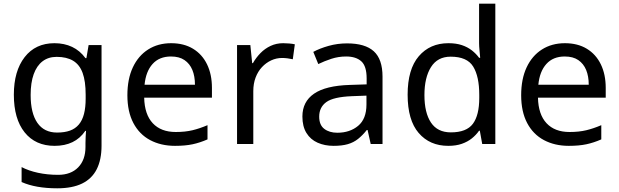

<svg xmlns="http://www.w3.org/2000/svg" viewBox="-20 -780 3352 1040"><path d="M275 -546Q328 -546 370.5 -526Q413 -506 443 -465H448L460 -536H530V9Q530 85 504 136.5Q478 188 425 214Q372 240 290 240Q232 240 183.5 231.5Q135 223 97 206V125Q135 145 186 156Q237 167 295 167Q364 167 403.5 126.5Q443 86 443 16V-5Q443 -17 444 -39.5Q445 -62 446 -71H442Q414 -30 372.5 -10Q331 10 276 10Q172 10 113.5 -63Q55 -136 55 -267Q55 -395 113.5 -470.5Q172 -546 275 -546ZM287 -472Q242 -472 210.5 -448Q179 -424 162.5 -378Q146 -332 146 -266Q146 -167 182.5 -114.5Q219 -62 289 -62Q330 -62 359 -72.5Q388 -83 407 -105.5Q426 -128 435 -163Q444 -198 444 -246V-267Q444 -340 427.5 -385Q411 -430 376 -451Q341 -472 287 -472Z M907 -546Q976 -546 1025.5 -516Q1075 -486 1101.5 -431.5Q1128 -377 1128 -304V-251H761Q763 -160 807.5 -112.5Q852 -65 932 -65Q983 -65 1022.5 -74.5Q1062 -84 1104 -102V-25Q1063 -7 1023 1.5Q983 10 928 10Q852 10 793.5 -21Q735 -52 702.5 -113.5Q670 -175 670 -264Q670 -352 699.5 -415Q729 -478 782.5 -512Q836 -546 907 -546ZM906 -474Q843 -474 806.5 -433.5Q770 -393 763 -321H1036Q1036 -367 1022 -401Q1008 -435 979.5 -454.5Q951 -474 906 -474Z M1514 -546Q1529 -546 1546.5 -544.5Q1564 -543 1577 -540L1566 -459Q1553 -462 1537.5 -464Q1522 -466 1508 -466Q1477 -466 1449 -453Q1421 -440 1399 -416.5Q1377 -393 1364.5 -360Q1352 -327 1352 -286V0H1264V-536H1336L1346 -438H1350Q1367 -468 1391 -492.5Q1415 -517 1446 -531.5Q1477 -546 1514 -546Z M1860 -545Q1958 -545 2005 -502Q2052 -459 2052 -365V0H1988L1971 -76H1967Q1944 -47 1919.5 -27.5Q1895 -8 1863.5 1Q1832 10 1787 10Q1739 10 1700.5 -7Q1662 -24 1640 -59.5Q1618 -95 1618 -149Q1618 -229 1681 -272.5Q1744 -316 1875 -320L1966 -323V-355Q1966 -422 1937 -448Q1908 -474 1855 -474Q1813 -474 1775 -461.5Q1737 -449 1704 -433L1677 -499Q1712 -518 1760 -531.5Q1808 -545 1860 -545ZM1886 -259Q1786 -255 1747.5 -227Q1709 -199 1709 -148Q1709 -103 1736.5 -82Q1764 -61 1807 -61Q1875 -61 1920 -98.5Q1965 -136 1965 -214V-262Z M2408 10Q2308 10 2248 -59.5Q2188 -129 2188 -267Q2188 -405 2248.5 -475.5Q2309 -546 2409 -546Q2451 -546 2482 -535.5Q2513 -525 2536 -507Q2559 -489 2575 -467H2581Q2580 -480 2577.5 -505.5Q2575 -531 2575 -546V-760H2663V0H2592L2579 -72H2575Q2559 -49 2536 -30.5Q2513 -12 2481.5 -1Q2450 10 2408 10ZM2422 -63Q2507 -63 2541.5 -109.5Q2576 -156 2576 -250V-266Q2576 -366 2543 -419.5Q2510 -473 2421 -473Q2350 -473 2314.5 -416.5Q2279 -360 2279 -265Q2279 -169 2314.5 -116Q2350 -63 2422 -63Z M3040 -546Q3109 -546 3158.5 -516Q3208 -486 3234.5 -431.5Q3261 -377 3261 -304V-251H2894Q2896 -160 2940.5 -112.5Q2985 -65 3065 -65Q3116 -65 3155.5 -74.5Q3195 -84 3237 -102V-25Q3196 -7 3156 1.5Q3116 10 3061 10Q2985 10 2926.5 -21Q2868 -52 2835.5 -113.5Q2803 -175 2803 -264Q2803 -352 2832.5 -415Q2862 -478 2915.5 -512Q2969 -546 3040 -546ZM3039 -474Q2976 -474 2939.5 -433.5Q2903 -393 2896 -321H3169Q3169 -367 3155 -401Q3141 -435 3112.5 -454.5Q3084 -474 3039 -474Z"/></svg>

Font: binaryhoriontal115
Style: Book
Weight: 400
Designer: Jelle Bosma - Monotype Design Team
Foundry: Monotype Imaging Inc.
Version: Version 2.003